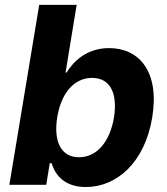

<svg xmlns="http://www.w3.org/2000/svg" viewBox="-20 -747 675 776"><path d="M17.8 0H166.9L181.1 -87.4H188.6C202.1 -41.9 239 8.9 327.1 8.9C451.3 8.9 565 -89.5 595.2 -272C626.1 -459.5 540.8 -552.6 421.2 -552.6C329.9 -552.6 276.3 -498.2 249.3 -453.8H245L289.8 -727.3H138.5ZM211.3 -272.7C226.9 -370 279.1 -432.2 352.3 -432.2C427.2 -432.2 455.6 -367.2 440.7 -272.7C425.1 -177.6 373.9 -111.5 299.4 -111.5C226.6 -111.5 195.7 -175.4 211.3 -272.7Z"/></svg>

Font: Magic Ui Pro
Style: Bold Italic
Weight: 700
Italic angle: -9.39999°
Designer: Stefan Endress, Andreas Faust
Version: Version 1.000;FEAKit 1.0